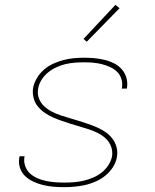

<svg xmlns="http://www.w3.org/2000/svg" viewBox="-20 -767 640 795"><path d="M244 8Q222 8 200 6Q178 4 157.5 -1Q137 -6 118 -15Q99 -24 84 -38Q69 -52 62.5 -72.5Q56 -93 60 -115L61 -120H82L81 -116Q78 -97 84.5 -79Q91 -61 104 -49Q117 -37 134 -29.5Q151 -22 169.5 -18Q188 -14 207.5 -12.5Q227 -11 246 -11Q266 -11 285.5 -12.5Q305 -14 325 -18.5Q345 -23 364 -31Q383 -39 399.5 -51.5Q416 -64 428 -82Q440 -100 444 -120Q447 -141 440 -160Q433 -179 419 -192.5Q405 -206 387.5 -215Q370 -224 351 -230.5Q332 -237 312.5 -242.5Q293 -248 274 -254Q255 -260 236 -266.5Q217 -273 199 -281Q181 -289 164.5 -300.5Q148 -312 136 -327Q124 -342 119 -362Q114 -382 117 -403Q121 -424 133 -444Q145 -464 162.5 -479Q180 -494 201 -503.5Q222 -513 243 -518.5Q264 -524 286 -526Q308 -528 329 -528Q351 -528 372 -526Q393 -524 413.5 -519Q434 -514 452 -505Q470 -496 483.5 -481Q497 -466 503 -446Q509 -426 506 -405L505 -400H484L485 -404Q488 -423 482.5 -440.5Q477 -458 464.5 -470Q452 -482 435.5 -489.5Q419 -497 401 -501.5Q383 -506 365 -507.5Q347 -509 328 -509Q309 -509 289.5 -507.5Q270 -506 251 -501.5Q232 -497 213.5 -488.5Q195 -480 179 -467Q163 -454 152 -436.5Q141 -419 138 -400Q134 -379 141 -360Q148 -341 162.5 -327.5Q177 -314 194.5 -305Q212 -296 231 -289.5Q250 -283 269.5 -277.5Q289 -272 308 -266Q327 -260 346 -253.5Q365 -247 383 -239Q401 -231 417 -220Q433 -209 445 -193.5Q457 -178 462.5 -158Q468 -138 464 -117Q461 -96 448 -75.5Q435 -55 416.5 -40Q398 -25 376.5 -15.5Q355 -6 332.5 -1Q310 4 288 6Q266 8 244 8ZM339 -594 326 -606 458 -747 475 -733Z"/></svg>

Font: Iosevka Thin Extended Oblique
Style: Regular
Weight: 100
Width: 7
Italic angle: -9°
Monospace: yes
Designer: Belleve Invis
Foundry: Belleve Invis
Version: Version 32.5.0; ttfautohint (v1.8.4)